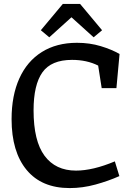

<svg xmlns="http://www.w3.org/2000/svg" viewBox="-20 -948 658 978"><path d="M39 -341Q39 -461 78.5 -548.5Q118 -636 193 -683Q268 -730 372 -730Q437 -730 493 -713Q549 -696 589 -673L573 -499H498L480 -614Q422 -643 347 -643Q241 -643 196 -579.5Q151 -516 151 -386Q151 -230 207 -154.5Q263 -79 367 -79Q453 -79 565 -126L588 -51Q532 -26 466.5 -8Q401 10 335 10Q192 10 115.5 -82.5Q39 -175 39 -341ZM457 -758 344 -860 231 -758 188 -794 300 -928H388L500 -794Z"/></svg>

Font: Enriqueta Medium
Style: Regular
Weight: 500
Designer: Viviana Monsalve, Gustavo Ibarra
Foundry: 72Puntos
Version: Version 2.000